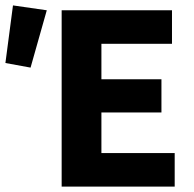

<svg xmlns="http://www.w3.org/2000/svg" viewBox="-32 -690 719 710"><path d="M196 0V-652H604V-528H343V-397H565V-274H343V-124H614V0ZM-12 -457 16 -670 141 -652 81 -440Z"/></svg>

Font: hySource Sans Pro
Style: Bold
Weight: 700
Designer: Paul D. Hunt
Foundry: Adobe Systems Incorporated
Version: Version 2.021;PS 2.000;hotconv 1.0.86;makeotf.lib2.5.63406